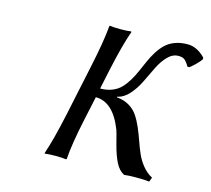

<svg xmlns="http://www.w3.org/2000/svg" viewBox="-97 -773 977 890"><g transform="rotate(15 392.0 -327.5)"><path d="M377.9 -645Q411.1 -645 429.2 -647.9L431.2 -645Q407.2 -581.1 377.9 -444.8L358.9 -355Q390.6 -355 416 -365.2Q441.4 -375.5 458 -393.1Q474.6 -410.6 488.3 -433.6Q502 -456.5 512.9 -481.7Q523.9 -506.8 534.9 -531.7Q545.9 -556.6 560.3 -579.6Q574.7 -602.5 592.5 -620.1Q610.4 -637.7 637.2 -647.9Q664.1 -658.2 698.2 -658.2Q744.1 -658.2 783.2 -617.2L784.2 -609.9Q776.4 -597.2 756.8 -578.4Q737.3 -559.6 731 -557.1L723.1 -558.1Q711.9 -578.1 701.4 -586.7Q690.9 -595.2 671.9 -595.2Q643.1 -595.2 619.9 -571Q596.7 -546.9 579.3 -511.2Q562 -475.6 544.4 -439.2Q526.9 -402.8 501.5 -374Q476.1 -345.2 444.8 -338.9L443.8 -335.9Q478.5 -333 504.2 -317.9Q529.8 -302.7 545.4 -279.3Q561 -255.9 573.2 -227.5Q585.4 -199.2 596.2 -168.2Q606.9 -137.2 619.1 -109.4Q631.3 -81.5 651.4 -56.9Q671.4 -32.2 698.2 -18.1L689.9 2.9Q669.9 0 627.9 0Q589.8 0 569.8 2.9Q543.9 -10.3 527.6 -43Q511.2 -75.7 498 -127.4Q484.9 -179.2 481 -189.9Q434.1 -311 350.1 -311L326.2 -200.2Q298.8 -73.2 293.9 0L291 2.9Q272.5 0 241.2 0Q207 0 189 2.9L188 0Q211.9 -68.4 240.2 -200.2L292 -444.8Q318.8 -569.8 325.2 -645L327.1 -647.9Q345.7 -645 377.9 -645Z"/></g></svg>

Font: Linear Smooth
Style: Italic
Weight: 400
Designer: Philipp H. Poll, Flanker
Foundry: Philipp H. Poll, reworked by Flanker
Version: Version 1.061 | FøM Fix